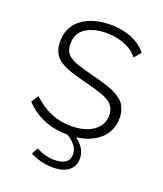

<svg xmlns="http://www.w3.org/2000/svg" viewBox="-131 -615 742 876"><g transform="rotate(20 239.5 -177.5)"><path d="M439 -143.1Q439 -80.6 397 -41Q355 -1.5 282.2 7.8Q332 44.9 332 92.8Q332 131.8 304.7 152.8Q277.3 173.8 231 173.8Q171.9 173.8 118.2 147L134.8 116.2Q181.6 139.2 222.2 139.2Q295.9 139.2 295.9 85.9Q295.9 43.5 240.2 9.8Q113.3 9.8 34.2 -75.2L57.1 -109.9Q137.7 -32.2 240.2 -32.2Q308.1 -32.2 349.1 -60.5Q390.1 -88.9 390.1 -138.2Q390.1 -182.1 350.6 -205.1Q323.2 -220.7 241.7 -241.2Q237.8 -242.2 229.5 -244.1H229L228.5 -244.6H228H227.5H227.1L226.6 -245.1H226.1Q190.4 -254.4 167.7 -261.7Q145 -269 123.3 -280Q101.6 -291 89.8 -304Q78.1 -316.9 71 -335.2Q64 -353.5 64 -377.9Q64 -450.7 117.7 -489.7Q171.4 -528.8 254.9 -528.8Q314.5 -528.8 360.4 -509.3Q406.2 -489.7 431.2 -456.1L403.8 -423.8Q380.4 -454.6 339.8 -470.7Q299.3 -486.8 251 -486.8Q190.4 -486.8 151.1 -461.7Q111.8 -436.5 111.8 -383.8Q111.8 -371.1 114.7 -360.8Q117.7 -350.6 121.8 -342.8Q126 -335 135.7 -327.9Q145.5 -320.8 153.6 -316.2Q161.6 -311.5 178.2 -305.9Q194.8 -300.3 207 -296.9Q219.2 -293.5 242.2 -287.1Q273.9 -279.3 291.7 -274.2Q309.6 -269 333.7 -261.2Q357.9 -253.4 371.1 -246.3Q384.3 -239.3 399.2 -228.8Q414.1 -218.3 421.4 -206.3Q428.7 -194.3 433.8 -178.5Q439 -162.6 439 -143.1Z"/></g></svg>

Font: Rawline Light
Style: Regular
Weight: 300
Designer: Matt McInerney, Pablo Impallari, Rodrigo Fuenzalida
Foundry: Matt McInerney, Pablo Impallari, Rodrigo Fuenzalida
Version: Version 4.020;PS 004.020;hotconv 1.0.88;makeotf.lib2.5.64775